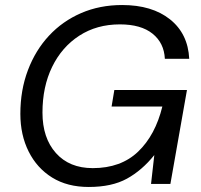

<svg xmlns="http://www.w3.org/2000/svg" viewBox="-20 -732 801 764"><path d="M333 12Q248 12 187.5 -25.5Q127 -63 94 -129Q61 -195 61 -279Q61 -373 91 -452.5Q121 -532 175 -590Q229 -648 303 -680Q377 -712 466 -712Q585 -712 656.5 -655Q728 -598 733 -498H636Q633 -561 587 -598Q541 -635 457 -635Q365 -635 295.5 -590Q226 -545 187.5 -466Q149 -387 149 -284Q149 -183 202.5 -123Q256 -63 349 -63Q461 -63 529.5 -128.5Q598 -194 626 -308H424L435 -374H724L658 0H581L594 -115Q545 -54 485 -21Q425 12 333 12Z"/></svg>

Font: DeepMind Sans
Style: Italic
Weight: 400
Italic angle: -10°
Designer: Jonny Pinhorn / Modifications: Colophon Foundry
Foundry: Colophon Foundry
Version: Version 1.002; ttfautohint (v1.8.2)